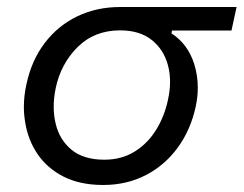

<svg xmlns="http://www.w3.org/2000/svg" viewBox="-20 -516 694 547"><path d="M274 11Q208 11 161.2 -12.8Q114.5 -36.5 87 -77Q59.5 -117.5 51.5 -169Q48 -190 48 -211.5Q48 -242.5 55 -274.5Q69.5 -343.5 107.2 -393.2Q145 -443 200.2 -469.5Q255.5 -496 322 -496H654L639.5 -429H470L468.5 -421Q515.5 -390.5 533.5 -333Q543.5 -300.5 543.5 -266Q543.5 -239.5 537.5 -212Q523 -145.5 486.2 -95.2Q449.5 -45 395.2 -17Q341 11 274 11ZM277 -61Q326 -61 363 -83.8Q400 -106.5 424.2 -145.2Q448.5 -184 458.5 -231.5Q464.5 -258.5 464.5 -283Q464.5 -307.5 458.5 -330Q446.5 -375 412.2 -402.2Q378 -429.5 322 -429.5Q249 -429.5 201 -381.8Q153 -334 138.5 -264Q133 -237 133 -212Q133 -187 138.5 -164Q149.5 -117.5 184 -89.2Q218.5 -61 277 -61Z"/></svg>

Font: Heraclito
Style: Italic
Weight: 400
Italic angle: -12°
Designer: Kostas Bartsokas (font) & Cristiano Sobral (main changes)
Foundry: Kostas Bartsokas (font) & Cristiano Sobral (main changes)
Version: Version 1.00;July 8, 2020;FontCreator 13.0.0.2655 64-bit